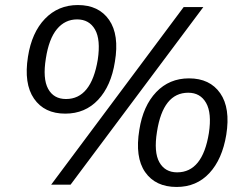

<svg xmlns="http://www.w3.org/2000/svg" viewBox="-20 -733 977 762"><path d="M239 -282Q156 -282 115 -341.5Q74 -401 91 -508Q106 -604 158.5 -658.5Q211 -713 289 -713Q372 -713 413 -654Q454 -595 436 -488Q421 -392 369.5 -337Q318 -282 239 -282ZM260 0H183L709 -705H787ZM242 -340Q342 -340 368 -496Q380 -576 357 -616Q334 -656 286 -656Q238 -656 206 -617.5Q174 -579 162 -501Q149 -421 171 -380.5Q193 -340 242 -340ZM681 9Q597 9 556 -50Q515 -109 533 -218Q548 -313 600 -367.5Q652 -422 730 -422Q813 -422 854 -363Q895 -304 878 -198Q862 -101 811 -46Q760 9 681 9ZM683 -49Q784 -49 809 -205Q821 -284 798 -324.5Q775 -365 727 -365Q627 -365 603 -210Q590 -129 612.5 -89Q635 -49 683 -49Z"/></svg>

Font: Mulish
Style: Italic
Weight: 400
Italic angle: -9°
Designer: Vernon Adams
Foundry: Vernon Adams
Version: Version 3.603; ttfautohint (v1.8.3)